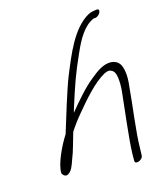

<svg xmlns="http://www.w3.org/2000/svg" viewBox="-111 -749 738 892"><g transform="rotate(-15 258.5 -303.0)"><path d="M233 -404C213 -355 170 -214 150 -148C123 -107 81 -22 84 22C87 28 97 44 113 35C131 25 139 2 149 -27C164 -63 174 -107 187 -149C189 -152 190 -154 191 -156L210 -183C220 -197 231 -211 243 -225C288 -279 345 -346 399 -375C407 -379 415 -381 422 -381C445 -377 451 -359 454 -337C456 -320 457 -298 454 -270C445 -181 429 -62 426 22V54C426 75 466 59 466 39L467 6C468 -78 486 -195 493 -283C497 -313 497 -337 494 -356C489 -388 479 -414 439 -417C402 -417 372 -395 339 -368C296 -334 252 -282 215 -237C215 -236 214 -236 213 -235L218 -253C254 -365 266 -402 309 -498C334 -554 364 -612 415 -634H423C448 -639 461 -674 437 -670C423 -668 413 -667 397 -659C317 -614 272 -500 233 -404Z"/></g></svg>

Font: Stray Cat
Style: SuObl
Weight: 400
Version: Version 1.0